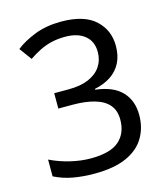

<svg xmlns="http://www.w3.org/2000/svg" viewBox="-110 -810 791 906"><g transform="rotate(-15 286.0 -357.0)"><path d="M493 -547Q493 -499 475 -464Q457 -429 423.5 -407Q390 -385 345 -376V-372Q431 -362 473 -318Q515 -274 515 -203Q515 -141 486 -92.5Q457 -44 396.5 -17Q336 10 241 10Q185 10 137 1.5Q89 -7 45 -29V-111Q90 -89 142 -76.5Q194 -64 242 -64Q338 -64 380.5 -101.5Q423 -139 423 -205Q423 -250 399.5 -277.5Q376 -305 331 -318Q286 -331 223 -331H154V-406H224Q283 -406 322.5 -423Q362 -440 382.5 -470.5Q403 -501 403 -541Q403 -593 368 -621.5Q333 -650 273 -650Q235 -650 204 -642.5Q173 -635 146.5 -621.5Q120 -608 93 -590L49 -650Q87 -680 143.5 -702Q200 -724 272 -724Q384 -724 438.5 -674Q493 -624 493 -547Z"/></g></svg>

Font: uguzrati25
Style: Book
Weight: 400
Designer: Jelle Bosma - Monotype Design Team, Universal Thirst
Foundry: Monotype Imaging Inc.
Version: Version 2.106